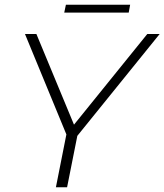

<svg xmlns="http://www.w3.org/2000/svg" viewBox="-20 -787 691 807"><path d="M305 -216 262 0H215L259 -222L85 -644H133L291 -263L599 -644H651ZM257 -767H527L521 -734H250Z"/></svg>

Font: Montserrat Ace
Style: Light Italic
Weight: 300
Italic angle: -11.3°
Designer: Julieta Ulanovsky
Foundry: Julieta Ulanovsky
Version: Version 1